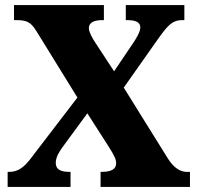

<svg xmlns="http://www.w3.org/2000/svg" viewBox="-20 -734 777 754"><path d="M10 0H257V-59H253C211 -59 199 -73 199 -95C199 -116 212 -137 224 -154L323 -289L405 -161C432 -119 436 -107 436 -92C436 -70 417 -59 379 -59H375V0H726V-59H714C690 -59 664 -72 639 -112L466 -390L602 -583C640 -636 658 -655 695 -655H704V-714H474V-655H478C507 -655 531 -650 531 -626C531 -608 513 -580 503 -565L428 -454L354 -567C342 -585 329 -609 329 -623C329 -639 339 -655 382 -655H388V-714H35V-655H48C97 -655 108 -636 129 -602L284 -351L114 -129C85 -90 61 -59 16 -59H10Z"/></svg>

Font: Noto Serif Bengali SemiCondensed Black
Style: Regular
Weight: 900
Width: 4
Designer: Juan Bruce, Universal Thirst, Indian Type Foundry and the Monotype Design Team.
Foundry: Monotype Imaging Inc.
Version: Version 2.003